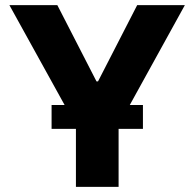

<svg xmlns="http://www.w3.org/2000/svg" viewBox="-20 -727 757 747"><path d="M203.1 -707 355.5 -410.2H361.3L513.7 -707H699.2L484.9 -318.4H536.1V-225.6H441.4V0H275.4V-225.6H180.7V-318.4H231.4L16.6 -707Z"/></svg>

Font: Pretendard JP ExtraBold
Style: Regular
Weight: 800
Designer: Base glyphs from Inter by Rasmus Andersson; Hangeul glyphs from Noto Sans CJK(Source Han Sans) by Jang Soo-young and Kan
Foundry: Kil Hyung-jin
Version: Version 1.309